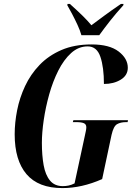

<svg xmlns="http://www.w3.org/2000/svg" viewBox="-20 -951 688 981"><path d="M299 10Q176 10 115.5 -61Q55 -132 55 -265Q55 -324 67.5 -387.5Q80 -451 108 -511Q136 -571 182 -619Q228 -667 294 -695.5Q360 -724 448 -724Q539 -724 586 -688Q633 -652 633 -605Q633 -566 597 -544Q561 -522 511 -522Q511 -607 493 -660.5Q475 -714 428 -714Q381 -714 343.5 -680Q306 -646 278 -590.5Q250 -535 231.5 -469Q213 -403 203.5 -338Q194 -273 194 -221Q194 -157 203 -107Q212 -57 235.5 -28.5Q259 0 301 0Q316 0 330.5 -3Q345 -6 361 -14L413 -255Q416 -270 418.5 -281Q421 -292 421 -301Q421 -316 408.5 -321.5Q396 -327 370 -327H352L355 -337H634L632 -327H624Q596 -327 578 -316.5Q560 -306 550 -262L502 -36Q450 -13 399 -1.5Q348 10 299 10ZM396 -771Q389 -796 375.5 -825Q362 -854 348 -880.5Q334 -907 324 -924L325 -931H337Q376 -896 402 -870.5Q428 -845 447 -822Q474 -842 511 -869.5Q548 -897 598 -931H611L610 -924Q572 -882 542.5 -844.5Q513 -807 487 -771Z"/></svg>

Font: Noto Serif Display ExtraCondensed
Style: Bold Italic
Weight: 700
Width: 2
Italic angle: -12°
Designer: Monotype Design Team
Foundry: Monotype Imaging Inc.
Version: Version 2.009